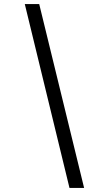

<svg xmlns="http://www.w3.org/2000/svg" viewBox="-20 -720 444 945"><path d="M394 205H322L102 -700H173Z"/></svg>

Font: Red Hat Display
Style: Italic
Weight: 400
Italic angle: -12°
Designer: Pentagram / MCKL
Foundry: Pentagram / MCKL
Version: Version 1.003; Red Hat Display Italic